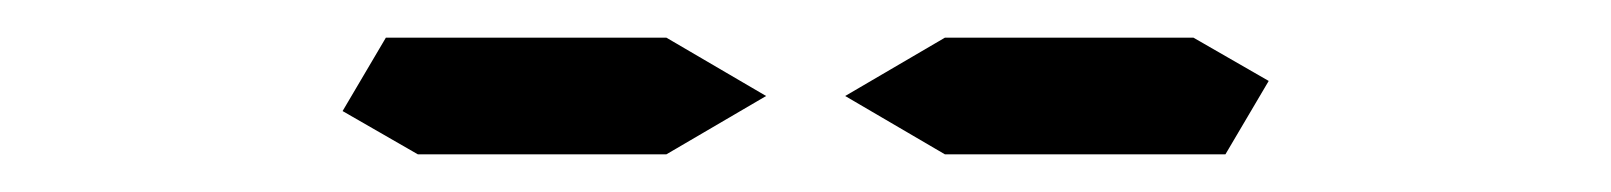

<svg xmlns="http://www.w3.org/2000/svg" viewBox="-20 -551 856 102"><path d="M482 -531H614L654 -508L631 -469H482L429 -500ZM334 -469H202L162 -492L185 -531H334L387 -500Z"/></svg>

Font: DSEG14 Modern
Style: Light
Weight: 300
Designer: Keshikan(Twitter:@keshinomi_88pro)
Version: Version 0.46